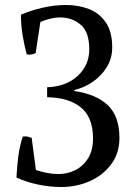

<svg xmlns="http://www.w3.org/2000/svg" viewBox="-20 -733 552 770"><path d="M459 -180Q459 -118 425.5 -73.5Q392 -29 339 -6Q286 17 225 17Q179 17 132 7Q85 -3 46 -21Q48 -62 53 -103Q58 -144 71 -185Q75 -186 82 -186Q89 -186 95 -184Q101 -182 107 -180L124 -51Q146 -44 169 -39.5Q192 -35 214 -35Q251 -35 282.5 -51Q314 -67 333.5 -98.5Q353 -130 353 -178Q353 -263 304 -302.5Q255 -342 169 -343V-383Q246 -386 292 -429Q338 -472 338 -535Q338 -605 303.5 -634Q269 -663 222 -663Q202 -663 181.5 -658Q161 -653 142 -645L123 -520Q111 -514 98 -514Q91 -514 87 -515Q77 -553 70.5 -592.5Q64 -632 64 -674Q103 -691 150.5 -702Q198 -713 245 -713Q294 -713 336 -697Q378 -681 404 -643.5Q430 -606 430 -543Q430 -499 408 -463.5Q386 -428 351.5 -404.5Q317 -381 278 -372V-368Q367 -355 413 -310.5Q459 -266 459 -180Z"/></svg>

Font: Alike
Style: Regular
Weight: 400
Designer: Sveta Sebyakina
Foundry: Cyreal (www.cyreal.org)
Version: Version 1.301; ttfautohint (v1.8.4.7-5d5b)